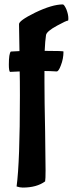

<svg xmlns="http://www.w3.org/2000/svg" viewBox="-20 -757 340 868"><path d="M55 86Q70 -25 70 -324Q70 -399 69 -434L25 -432Q20 -437 20 -465Q20 -515 29 -524L68 -526L66 -647Q64 -663 139 -700Q216 -737 264 -737Q270 -737 280 -715Q289 -692 289 -674Q289 -667 288 -664Q280 -664 238 -641Q190 -615 188 -598Q184 -572 182 -527H186Q267 -527 267 -524Q267 -491 255 -461Q245 -434 236 -434Q204 -436 181 -436V-386Q181 -305 184 -162L186 14Q186 53 184 63Q146 91 83 91Q70 91 55 86Z"/></svg>

Font: Bubblegum Sans
Style: Regular
Weight: 400
Designer: Angel Koziupa and Alejandro Paul
Foundry: Angel Koziupa and Alejandro Paul
Version: Version 1.001